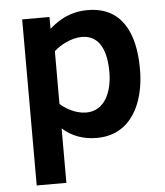

<svg xmlns="http://www.w3.org/2000/svg" viewBox="-52 -573 698 812"><g transform="rotate(-5 297.0 -167.0)"><path d="M350 -527C276.5 -527 229.2 -498.2 187 -462V-512H71V193H197V-38C237 -2.7 285.3 15 342 15C384.7 15 421.5 4 452.5 -18C515.2 -62.5 549 -151.6 549 -260C549 -413.9 493.9 -527 350 -527ZM307 -96C263.1 -96 220.9 -120.5 197 -142V-366C222.9 -389.7 269.5 -416 316 -416C393.9 -416 419 -343 419 -258C419 -174 385.2 -96 307 -96Z"/></g></svg>

Font: Fog Sans
Style: Bold
Weight: 700
Foundry: Intel Corporation
Version: Version 1.00